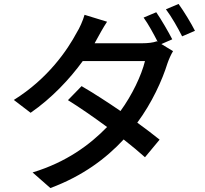

<svg xmlns="http://www.w3.org/2000/svg" viewBox="-20 -875 1040 972"><path d="M771 -813 707 -786C731 -753 758 -703 778 -664L774 -666C755 -659 728 -656 700 -656H459C463 -663 466 -669 470 -676C481 -696 502 -735 522 -765L408 -800C400 -771 382 -731 369 -711C321 -621 223 -477 50 -369L135 -304C242 -378 333 -475 399 -566H714C696 -493 649 -394 590 -313C523 -359 453 -404 393 -439L324 -368C382 -332 453 -283 522 -232C435 -142 316 -54 145 -2L235 77C399 16 517 -73 606 -169C648 -136 685 -105 714 -79L788 -168C757 -193 718 -223 675 -254C749 -354 801 -468 828 -555C835 -575 846 -600 856 -616L797 -652L852 -676C832 -715 796 -777 771 -813ZM884 -855 820 -828C848 -791 881 -733 902 -691L967 -719C949 -755 911 -818 884 -855Z"/></svg>

Font: Source Han Sans JP Medium
Style: Regular
Weight: 500
Designer: Ryoko NISHIZUKA 西塚涼子 (kana, bopomofo & ideographs); Paul D. Hunt (Latin, Greek & Cyrillic); Sandoll Communications 산돌커뮤니
Foundry: Adobe
Version: Version 2.002;hotconv 1.0.116;makeotfexe 2.5.65601